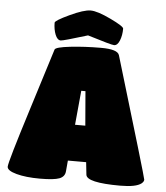

<svg xmlns="http://www.w3.org/2000/svg" viewBox="-59 -953 867 1005"><g transform="rotate(5 374.0 -450.0)"><path d="M15 -48Q15 -72 104 -354.5Q193 -637 206 -680Q211 -693 286.5 -701.5Q362 -710 448.5 -710Q535 -710 544 -680Q733 -52 733 -42Q733 -32 721 -22Q693 0 610 0Q433 0 429 -42L422 -107H326L321 -51Q319 -22 290.5 -11Q262 0 188 0Q114 0 64.5 -13.5Q15 -27 15 -48ZM401 -297 386 -477H364L347 -297ZM554 -820Q554 -785 543 -757.5Q532 -730 514 -730Q500 -730 374 -769Q247 -730 234 -730Q216 -730 205 -757.5Q194 -785 194 -820Q194 -831 267.5 -865.5Q341 -900 376.5 -900Q412 -900 483 -866Q554 -832 554 -820Z"/></g></svg>

Font: Titan One
Style: Regular
Weight: 400
Designer: Rodrigo Fuenzalida
Foundry: Rodrigo Fuenzalida
Version: Version 1.001